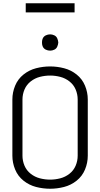

<svg xmlns="http://www.w3.org/2000/svg" viewBox="-20 -1151 615 1179"><path d="M288 -840Q274 -840 261.5 -846Q249 -852 243 -864Q238 -875 238 -886V-894Q238 -905 243 -916Q249 -928 261.5 -934Q274 -940 288 -940Q301 -940 313.5 -934Q326 -928 331.5 -915.5Q337 -903 338 -890Q337 -877 331.5 -864.5Q326 -852 313.5 -846Q301 -840 288 -840ZM288 8Q244 8 201.5 -3Q159 -14 124.5 -41.5Q90 -69 73 -110Q56 -151 56 -195V-540Q56 -584 73 -625Q90 -666 124.5 -693.5Q159 -721 201.5 -732Q244 -743 288 -743Q331 -743 373.5 -732Q416 -721 450.5 -693.5Q485 -666 502 -625Q519 -584 519 -540V-195Q519 -151 502 -110Q485 -69 450.5 -41.5Q416 -14 373.5 -3Q331 8 288 8ZM288 -48Q319 -48 350 -56Q381 -64 406.5 -84Q432 -104 444.5 -133.5Q457 -163 457 -195V-540Q457 -572 444.5 -601.5Q432 -631 406.5 -651Q381 -671 350 -679Q319 -687 288 -687Q256 -687 225 -679Q194 -671 168.5 -651Q143 -631 130.5 -601.5Q118 -572 118 -540V-195Q118 -163 130.5 -133.5Q143 -104 168.5 -84Q194 -64 225 -56Q256 -48 288 -48ZM138 -1075V-1131H438V-1075Z"/></svg>

Font: Jozsika Light
Style: Regular
Weight: 300
Monospace: yes
Designer: Belleve Invis
Foundry: Belleve Invis
Version: 2.1.0